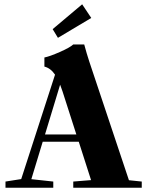

<svg xmlns="http://www.w3.org/2000/svg" viewBox="-20 -886 695 906"><path d="M253.4 -707.5 228.5 -748.5 367.7 -865.7 410.6 -801.3ZM5.9 0V-29.3L80.1 -41L239.7 -533.7Q218.8 -564.5 189.5 -571.8V-614.7Q214.4 -619.6 262.2 -640.6Q310.1 -661.6 325.7 -676.3H377.4Q389.2 -632.3 400.9 -596.7L588.4 -35.6L648.9 -29.3V0H325.7V-29.3L409.7 -36.1L351.6 -217.3H181.6L127.9 -40.5L231.4 -29.3V0ZM274.9 -455.1Q265.6 -481.4 263.7 -486.3L192.4 -251.5H340.3Z"/></svg>

Font: Elstob Grade
Style: Regular
Weight: 400
Designer: Peter S. Baker
Version: Version 1.015